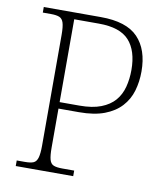

<svg xmlns="http://www.w3.org/2000/svg" viewBox="-81 -781 733 849"><g transform="rotate(10 285.5 -357.0)"><path d="M47 0V-25H84Q109 -25 122 -30.5Q135 -36 140.5 -54.5Q146 -73 146 -109V-606Q146 -643 140.5 -660.5Q135 -678 121.5 -683.5Q108 -689 84 -689H47V-714H303Q419 -714 470.5 -660Q522 -606 522 -508Q522 -462 510 -421Q498 -380 469.5 -349Q441 -318 395 -300.5Q349 -283 281 -283H189V-108Q189 -72 194 -54Q199 -36 212.5 -30.5Q226 -25 251 -25H305V0ZM278 -312Q336 -312 374.5 -327Q413 -342 435.5 -368Q458 -394 467.5 -430Q477 -466 477 -507Q477 -593 436 -638.5Q395 -684 300 -684H189V-312Z"/></g></svg>

Font: Noto Serif Thai ExtraLight
Style: Regular
Weight: 250
Version: Version 2.001